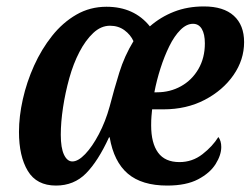

<svg xmlns="http://www.w3.org/2000/svg" viewBox="-20 -567 779 597"><path d="M154 10Q94 10 66.5 -35.5Q39 -81 39 -157Q39 -205 51 -258.5Q63 -312 86 -363Q109 -414 142 -455.5Q175 -497 217.5 -521.5Q260 -546 311 -546Q397 -546 446 -485Q479 -514 521 -530.5Q563 -547 614 -547Q675 -547 707 -518Q739 -489 739 -436Q739 -381 706 -333.5Q673 -286 616.5 -256.5Q560 -227 488 -227H453Q452 -217 451 -205.5Q450 -194 450 -177Q450 -122 471.5 -92.5Q493 -63 538 -63Q578 -63 609.5 -87.5Q641 -112 659 -141Q668 -129 668 -110Q668 -85 650.5 -57Q633 -29 596 -9.5Q559 10 500 10Q421 10 377.5 -27Q334 -64 321 -140H319Q285 -66 247.5 -28Q210 10 154 10ZM468 -280Q509 -280 543 -299Q577 -318 597 -352.5Q617 -387 617 -432Q617 -461 607.5 -477Q598 -493 580 -493Q560 -493 541 -474Q522 -455 506.5 -423.5Q491 -392 479 -354.5Q467 -317 460 -280ZM205 -65Q223 -65 245 -88Q267 -111 287.5 -150Q308 -189 321 -236Q335 -290 351 -341.5Q367 -393 395 -439Q386 -459 367 -473Q348 -487 322 -487Q294 -487 270 -464.5Q246 -442 227 -405.5Q208 -369 195.5 -324Q183 -279 176 -233Q169 -187 169 -148Q169 -107 179 -86Q189 -65 205 -65Z"/></svg>

Font: Noto Serif ExtraCondensed
Style: Bold Italic
Weight: 700
Width: 2
Italic angle: -12°
Designer: Monotype Design Team
Foundry: Monotype Imaging Inc.
Version: Version 2.013; ttfautohint (v1.8.4.7-5d5b)